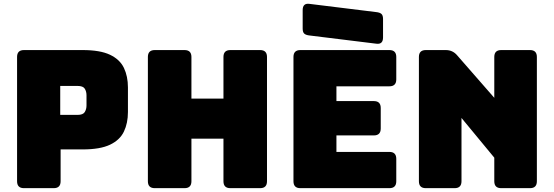

<svg xmlns="http://www.w3.org/2000/svg" viewBox="-20 -981 2888 1001"><path d="M260 0H105Q69 0 69 -36V-684Q69 -720 105 -720H411Q502 -720 553.5 -695.5Q605 -671 626 -627Q647 -583 647 -525V-397Q647 -339 626 -295Q605 -251 553.5 -226.5Q502 -202 411 -202H296V-36Q296 0 260 0ZM294 -533V-382H384Q413 -382 422 -397Q431 -412 431 -431V-484Q431 -504 422 -518.5Q413 -533 384 -533Z M942 0H787Q751 0 751 -36V-684Q751 -720 787 -720H942Q978 -720 978 -684V-467H1145V-684Q1145 -720 1181 -720H1336Q1372 -720 1372 -684V-36Q1372 0 1336 0H1181Q1145 0 1145 -36V-258H978V-36Q978 0 942 0Z M2010 0H1546Q1510 0 1510 -36V-684Q1510 -720 1546 -720H2010Q2046 -720 2046 -684V-567Q2046 -531 2010 -531H1734V-454H1929Q1965 -454 1965 -418V-311Q1965 -275 1929 -275H1734V-189H2010Q2046 -189 2046 -153V-36Q2046 0 2010 0ZM1943 -753 1594 -796Q1575 -798 1566.5 -805.5Q1558 -813 1558 -832V-928Q1558 -965 1592 -961L1941 -918Q1960 -916 1968.5 -908.5Q1977 -901 1977 -882V-786Q1977 -749 1943 -753Z M2350 0H2200Q2164 0 2164 -36V-684Q2164 -720 2200 -720H2304Q2340 -720 2363 -693L2557 -471V-684Q2557 -720 2593 -720H2743Q2779 -720 2779 -684V-36Q2779 0 2743 0H2593Q2557 0 2557 -36V-159L2386 -366V-36Q2386 0 2350 0Z"/></svg>

Font: Bungee Tint
Style: Regular
Weight: 400
Designer: David Jonathan Ross
Foundry: David Jonathan Ross
Version: Version 2.001